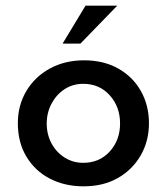

<svg xmlns="http://www.w3.org/2000/svg" viewBox="-20 -648 589 678"><path d="M43 -213Q43 -276 73 -326.5Q103 -377 156 -406Q209 -435 277 -435Q346 -435 397.5 -406Q449 -377 477.5 -326.5Q506 -276 506 -213Q506 -150 477 -99.5Q448 -49 396.5 -19.5Q345 10 275 10Q209 10 156.5 -17Q104 -44 73.5 -94.5Q43 -145 43 -213ZM145 -212Q145 -173 162 -141.5Q179 -110 208.5 -91.5Q238 -73 274 -73Q331 -73 367.5 -113Q404 -153 404 -212Q404 -271 367.5 -311.5Q331 -352 274 -352Q237 -352 208 -333Q179 -314 162 -282Q145 -250 145 -212ZM394 -628 264 -494H201L282 -628Z"/></svg>

Font: Reem Kufi
Style: Regular
Weight: 400
Designer: Khaled Hosny
Version: Version 1.6